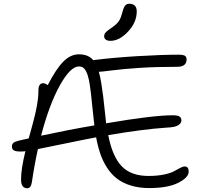

<svg xmlns="http://www.w3.org/2000/svg" viewBox="-20 -984 1072 1029"><path d="M571.8 -765.1Q555.7 -765.1 546.9 -771.7Q538.1 -778.3 538.1 -790Q538.1 -793.5 539.1 -796.9Q540 -800.3 541 -802.7Q542 -805.2 544.9 -808.3Q547.9 -811.5 549.6 -813.5Q551.3 -815.4 555.9 -819.1Q560.5 -822.8 563.2 -824.7Q565.9 -826.7 572.3 -831.1Q578.6 -835.4 582 -837.9Q607.9 -856.4 618.2 -872.6Q628.4 -888.7 636.2 -918.9Q642.6 -944.8 650.9 -954.3Q659.2 -963.9 671.9 -963.9Q712.9 -963.9 712.9 -922.9Q712.9 -864.7 666.5 -814.9Q620.1 -765.1 571.8 -765.1ZM126 24.9Q92.8 24.9 92.8 -22Q92.8 -79.1 116.2 -173.8Q106.4 -171.9 89.8 -171.9Q64.9 -171.9 54.4 -178Q43.9 -184.1 43.9 -199.2Q43.9 -210.4 50.8 -217.3Q57.6 -224.1 76.2 -229Q82 -230.5 101.8 -235.1Q121.6 -239.7 133.8 -242.2Q135.7 -249 142.1 -271.7Q148.4 -294.4 150.6 -302.7Q152.8 -311 158.2 -331.3Q163.6 -351.6 166 -361.8Q168.5 -372.1 172.4 -389.9Q176.3 -407.7 178.2 -419.7Q180.2 -431.6 182.4 -447Q184.6 -462.4 185.3 -476.1Q186 -489.7 186 -502.9Q186 -519 192.6 -528.6Q199.2 -538.1 210.9 -538.1Q222.2 -538.1 235.8 -527.8Q280.3 -614.3 319.1 -653.6Q357.9 -692.9 402.8 -692.9Q454.1 -692.9 480 -661.1L482.9 -662.1Q586.9 -675.3 717 -683.1Q847.2 -690.9 937 -690.9Q961.9 -690.9 970.9 -685.1Q980 -679.2 980 -666Q980 -626 930.2 -626Q815.9 -626 727.1 -620.1Q638.2 -614.3 581.5 -606.9Q524.9 -599.6 509.8 -599.1Q517.1 -574.7 523.4 -534.2Q529.8 -493.7 533 -467.3Q536.1 -440.9 543.9 -369.1Q544.9 -361.3 546.4 -346.2Q547.9 -331.1 548.8 -323.2Q800.8 -366.2 905.8 -366.2Q931.6 -366.2 941.9 -359.6Q952.1 -353 952.1 -339.8Q952.1 -325.7 940.9 -316.9Q929.7 -308.1 912.6 -304.4Q895.5 -300.8 870.1 -299.8Q746.6 -291.5 560.1 -259.8Q582.5 -144.5 632.6 -92.8Q682.6 -41 775.9 -41Q823.2 -41 859.6 -48.8Q896 -56.6 913.1 -66.4Q930.2 -76.2 945.3 -84Q960.4 -91.8 970.2 -91.8Q991.2 -91.8 991.2 -64Q991.2 -32.7 935.5 -4.4Q879.9 23.9 779.8 23.9Q725.1 23.9 681.6 10.5Q638.2 -2.9 607.7 -26.1Q577.1 -49.3 554.4 -84.2Q531.7 -119.1 518.1 -158.7Q504.4 -198.2 495.1 -248Q427.7 -235.4 322.3 -213.4Q216.8 -191.4 183.1 -185.1Q163.6 -95.7 150.9 -7.8Q146 24.9 126 24.9ZM402.8 -627.9Q357.4 -627.9 300.8 -526.4Q244.1 -424.8 200.2 -256.8Q353 -289.6 485.8 -312Q483.9 -324.7 481.9 -346.2Q465.8 -511.7 457 -553.7Q444.8 -612.8 420.4 -624.5Q412.6 -627.9 402.8 -627.9Z"/></svg>

Font: Shantell Sans Irregular Bouncy
Style: Regular
Weight: 300
Designer: Stephen Nixon, Anya Danilova, Shantell Martin
Foundry: Arrow Type
Version: Version 1.006;[9816181b4]